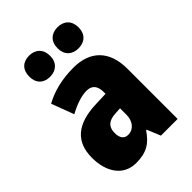

<svg xmlns="http://www.w3.org/2000/svg" viewBox="-225 -870 983 983"><g transform="rotate(-45 266.5 -378.5)"><path d="M95 -690C95 -641 125 -614 170 -614C215 -614 246 -642 246 -690C246 -739 215 -767 170 -767C125 -767 95 -740 95 -690ZM300 -690C300 -642 330 -614 376 -614C422 -614 452 -642 452 -690C452 -739 422 -767 376 -767C331 -767 300 -740 300 -690ZM287 -563C204 -563 133 -545 76 -513L122 -391C172 -418 216 -432 251 -432C289 -432 309 -410 309 -364V-352L231 -349C99 -343 28 -287 28 -169C28 -70 75 10 170 10C246 10 285 -16 324 -73H328L358 0H479V-363C479 -496 406 -563 287 -563ZM275 -245 309 -247V-200C309 -153 280 -121 244 -121C216 -121 200 -139 200 -177C200 -220 223 -243 275 -245Z"/></g></svg>

Font: Noto Sans Hebrew Condensed Black
Style: Regular
Weight: 900
Width: 3
Designer: Monotype Design Team
Foundry: Monotype Imaging Inc.
Version: Version 2.004